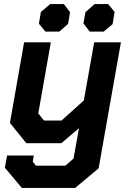

<svg xmlns="http://www.w3.org/2000/svg" viewBox="-20 -707 633 948"><path d="M577 -498 467 124 351 221H88L4 121L15 61H147L142 91L157 111H303L343 76L370 -74L283 0H110L29 -100L99 -498H231L169 -147L197 -112H284L394 -211L445 -498ZM172 -590 182 -648 228 -687H295L326 -647L316 -589L273 -551H204ZM392 -591 402 -647 447 -687H514L546 -648L536 -588L492 -551H423Z"/></svg>

Font: Chakra Petch
Style: Bold Italic
Weight: 700
Italic angle: -10°
Designer: Katatrad Aksorn Co.,Ltd.
Foundry: Cadson Demak Co.,Ltd.
Version: Version 1.000; ttfautohint (v1.6)